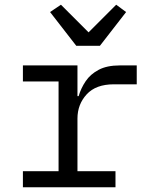

<svg xmlns="http://www.w3.org/2000/svg" viewBox="-20 -793 640 813"><path d="M77 -68H228V-448H77V-516H308V-386H313Q323 -420 343 -449.5Q363 -479 398 -497.5Q433 -516 487 -516H559V-436H462Q386 -436 347 -393.5Q308 -351 308 -291V-68H469V0H77ZM303 -599 192 -742 238 -773 355 -656 472 -773 514 -742 403 -599Z"/></svg>

Font: Lilex Nerd Font
Style: Regular
Weight: 400
Designer: Mike Abbink, Paul van der Laan, Pieter van Rosmalen, Mikhael Khrustik
Foundry: Mikhael Khrustik
Version: Version 2.400; ttfautohint (v1.8.4.7-5d5b);Nerd Fonts 3.3.0